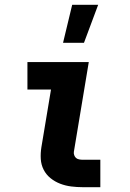

<svg xmlns="http://www.w3.org/2000/svg" viewBox="-20 -778 540 798"><path d="M242 -600 280 -758H388L329 -600ZM324 0Q300 0 276 -3Q252 -6 230 -14.5Q208 -23 190 -37.5Q172 -52 161.5 -72.5Q151 -93 149.5 -117Q148 -141 152 -166L192 -406H94V-520H349L287 -147Q286 -140 288.5 -133Q291 -126 296 -121.5Q301 -117 309 -115.5Q317 -114 324 -114H397V0Z"/></svg>

Font: Iosevka SS18 Heavy
Style: Italic
Weight: 900
Italic angle: -9°
Monospace: yes
Designer: Belleve Invis
Foundry: Belleve Invis
Version: Version 25.1.1; ttfautohint (v1.8.4)